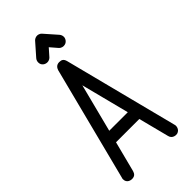

<svg xmlns="http://www.w3.org/2000/svg" viewBox="-291 -1014 1084 1084"><g transform="rotate(-45 250.5 -472.0)"><path d="M191 -800C208 -800 217 -810 219 -812L257 -855L294 -812C305 -800 319 -800 322 -800C347 -800 359 -822 359 -836C359 -849 353 -857 350 -861L284 -936C273 -948 259 -948 257 -948C240 -948 231 -938 229 -936L163 -861C155 -852 154 -841 154 -836C154 -811 175 -800 191 -800ZM313 -280H165L239 -569ZM63 4C86 4 94 -8 99 -24L146 -207H332L379 -24C386 5 416 5 424 3C452 -5 453 -34 450 -42L275 -726C269 -748 258 -754 239 -754C216 -754 207 -738 203 -726L28 -42C27 -41 26 -34 26 -33C25 1 57 4 63 4Z"/></g></svg>

Font: LS
Style: Regular
Weight: 400
Designer: BSozoo
Foundry: BSozoo
Version: Version 001.000